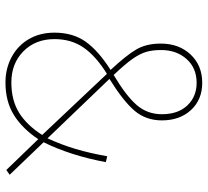

<svg xmlns="http://www.w3.org/2000/svg" viewBox="-48 -684 742 685"><g transform="rotate(90 322.5 -341.0)"><path d="M409 -548Q409 -491 374.5 -450.5Q340 -410 261 -361L473 -140Q496 -190 511 -240.5Q526 -291 537 -353L558 -348Q534 -221 487 -126L603 -5L586 7L476 -107Q439 -51 390.5 -20.5Q342 10 274 10Q224 10 183 -12Q142 -34 119 -73.5Q96 -113 96 -165Q96 -231 128.5 -276.5Q161 -322 229 -365Q176 -422 155.5 -457.5Q135 -493 135 -544Q135 -609 174 -650.5Q213 -692 275 -692Q335 -692 372 -652Q409 -612 409 -548ZM158 -545Q158 -515 164.5 -492.5Q171 -470 189.5 -443.5Q208 -417 247 -376Q321 -420 354 -458Q387 -496 387 -548Q387 -606 355.5 -639Q324 -672 275 -672Q222 -672 190 -636Q158 -600 158 -545ZM119 -165Q119 -97 162.5 -54Q206 -11 274 -11Q337 -11 381.5 -38.5Q426 -66 461 -121L243 -352Q180 -313 149.5 -269Q119 -225 119 -165Z"/></g></svg>

Font: Fira Sans Condensed Thin
Style: Regular
Weight: 250
Width: 3
Designer: Carrois Corporate & Edenspiekermann AG
Foundry: Carrois Corporate GbR & Edenspiekermann AG
Version: Version 4.203